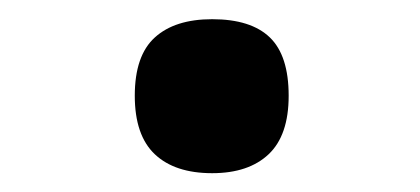

<svg xmlns="http://www.w3.org/2000/svg" viewBox="-20 -442 440 201"><path d="M282.2 -341.8Q282.2 -300.3 261.2 -280.5Q240.2 -260.7 202.1 -260.7Q163.1 -260.7 142.1 -280.5Q121.1 -300.3 121.1 -341.8Q121.1 -383.8 142.1 -402.8Q163.1 -421.9 202.1 -421.9Q242.7 -421.9 262.5 -402.8Q282.2 -383.8 282.2 -341.8Z"/></svg>

Font: Concert One
Style: Regular
Weight: 400
Version: Version 1.003